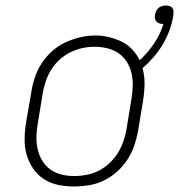

<svg xmlns="http://www.w3.org/2000/svg" viewBox="-20 -670 651 698"><path d="M248 8Q219 8 190.5 2Q162 -4 138.5 -19.5Q115 -35 99.5 -58.5Q84 -82 76.5 -109Q69 -136 69.5 -166Q70 -196 75 -226L94 -336Q98 -363 107 -389.5Q116 -416 132 -440.5Q148 -465 170 -484.5Q192 -504 218 -516Q244 -528 271.5 -534.5Q299 -541 327 -541Q352 -541 376.5 -535Q401 -529 422.5 -518.5Q444 -508 460.5 -490.5Q477 -473 488 -451Q518 -479 540.5 -512.5Q563 -546 574 -583Q573 -583 572 -583Q571 -583 570 -583Q564 -583 558 -585.5Q552 -588 548 -592.5Q544 -597 543 -603.5Q542 -610 544 -617Q545 -623 548 -630Q551 -637 556.5 -641.5Q562 -646 569 -648Q576 -650 583 -650Q590 -650 596.5 -648Q603 -646 607 -640.5Q611 -635 611 -628Q611 -621 610 -614Q606 -587 596.5 -561Q587 -535 572.5 -510Q558 -485 539 -463Q520 -441 498 -422Q506 -395 505.5 -364.5Q505 -334 500 -304L482 -194Q477 -167 468 -140.5Q459 -114 443 -89.5Q427 -65 405 -45.5Q383 -26 357 -13.5Q331 -1 303 3.5Q275 8 248 8ZM249 -30Q272 -30 295 -34.5Q318 -39 339 -49.5Q360 -60 378 -77Q396 -94 408.5 -114Q421 -134 428.5 -156Q436 -178 440 -201L458 -311Q462 -334 462.5 -358Q463 -382 458 -404Q453 -426 441 -445Q429 -464 411 -476.5Q393 -489 370 -494.5Q347 -500 323 -500Q301 -500 278.5 -495Q256 -490 235 -479.5Q214 -469 196 -452.5Q178 -436 165.5 -415.5Q153 -395 146 -373.5Q139 -352 135 -329L117 -219Q113 -196 112.5 -172.5Q112 -149 117 -127Q122 -105 133.5 -86Q145 -67 163 -54Q181 -41 203.5 -35.5Q226 -30 249 -30Z"/></svg>

Font: Iosevka Slab XLtExObl
Style: Regular
Weight: 200
Width: 7
Italic angle: -9°
Monospace: yes
Designer: Belleve Invis
Foundry: Belleve Invis
Version: Version 11.1.1; ttfautohint (v1.8.3)